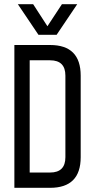

<svg xmlns="http://www.w3.org/2000/svg" viewBox="-20 -899 455 919"><path d="M219.7 -683.6Q366.2 -683.6 366.2 -537.1Q366.2 -407.2 366.2 -146.5Q366.2 0 219.7 0Q163.1 0 48.8 0Q48.8 -25.4 48.8 -62.5Q48.8 -174.8 48.8 -398.4Q48.8 -469.7 48.8 -683.6Q91.8 -683.6 219.7 -683.6ZM219.7 -73.2Q293 -73.2 293 -146.5Q293 -276.4 293 -537.1Q293 -610.4 219.7 -610.4Q187.5 -610.4 122.1 -610.4Q122.1 -475.6 122.1 -73.2Q146.5 -73.2 219.7 -73.2ZM138.7 -878.9Q156.2 -852.5 207 -773.4Q224.6 -799.8 276.4 -878.9Q294.9 -878.9 349.6 -878.9Q325.2 -842.8 251 -732.4Q229.5 -732.4 164.1 -732.4Q138.7 -769.5 65.4 -878.9Q84 -878.9 138.7 -878.9Z"/></svg>

Font: ZAANS 2018
Style: Regular
Weight: 400
Designer: Counter Creatives
Version: Version 1.0 - 24-01-18